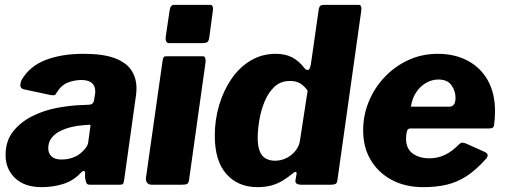

<svg xmlns="http://www.w3.org/2000/svg" viewBox="-20 -762 2083 792"><path d="M308 -44Q280 -15 238.5 -2.5Q197 10 152 10Q81 10 42 -27.5Q3 -65 3 -122Q3 -180 33.5 -219Q64 -258 112.5 -282.5Q161 -307 217.5 -317.5Q274 -328 326 -329L346 -330Q365 -330 368 -349L371 -368Q372 -373 372.5 -376.5Q373 -380 373 -384Q373 -408 358.5 -420Q344 -432 316 -432Q288 -432 260 -421.5Q232 -411 212 -377Q209 -371 204.5 -369.5Q200 -368 189 -370L76 -394Q69 -396 65 -404Q61 -412 69 -432Q102 -489 168 -514.5Q234 -540 325 -540Q406 -540 453.5 -522Q501 -504 522 -472Q543 -440 543 -398Q543 -391 542.5 -384Q542 -377 541 -369L492 -19Q490 -6 487 -3Q484 0 471 0H351Q339 0 336 -8Q333 -16 331 -29V-48Q330 -68 308 -44ZM352 -235Q354 -244 353 -246Q352 -248 343 -247L319 -245Q301 -244 277 -238.5Q253 -233 230.5 -222.5Q208 -212 193.5 -194Q179 -176 179 -150Q179 -130 192.5 -117Q206 -104 233 -104Q258 -104 278 -111Q298 -118 310 -128Q323 -138 333 -151Q343 -164 344 -176Z M760 -21Q758 -7 752 -3.5Q746 0 730 0H606Q593 0 587 -8Q581 -16 582 -28L651 -514Q653 -524 656 -527Q659 -530 668 -530H817Q824 -530 826.5 -522.5Q829 -515 828 -506ZM843 -606Q841 -592 834.5 -588Q828 -584 812 -584H678Q668 -584 665 -592.5Q662 -601 664 -613L680 -721Q683 -742 699 -742H848Q855 -742 857.5 -734Q860 -726 858 -717Z M1221 0Q1212 0 1204.5 -4Q1197 -8 1199 -20L1203 -43Q1205 -51 1200.5 -52.5Q1196 -54 1188 -47Q1169 -31 1147 -17.5Q1125 -4 1099.5 3Q1074 10 1042 10Q962 10 914 -44Q866 -98 866 -202Q866 -268 884 -328.5Q902 -389 935 -437Q968 -485 1014.5 -512.5Q1061 -540 1117 -540Q1157 -540 1185 -525.5Q1213 -511 1236 -481Q1243 -472 1251 -473.5Q1259 -475 1263 -501L1295 -725Q1297 -735 1302 -738.5Q1307 -742 1316 -742H1459Q1474 -742 1470 -716L1372 -20Q1371 -8 1365 -4Q1359 0 1344 0ZM1249 -388Q1233 -410 1216.5 -419Q1200 -428 1176 -428Q1137 -428 1111.5 -403.5Q1086 -379 1071 -342Q1056 -305 1049.5 -265Q1043 -225 1043 -193Q1043 -159 1051.5 -138Q1060 -117 1076.5 -108Q1093 -99 1115 -99Q1140 -99 1162.5 -110.5Q1185 -122 1199.5 -141Q1214 -160 1217 -180Z M1726 10Q1652 10 1596.5 -19.5Q1541 -49 1509.5 -101.5Q1478 -154 1478 -224Q1478 -286 1501 -342.5Q1524 -399 1566 -443.5Q1608 -488 1664 -514Q1720 -540 1786 -540Q1856 -540 1909.5 -511.5Q1963 -483 1992.5 -430Q2022 -377 2022 -303Q2022 -289 2021 -275Q2020 -261 2018 -247Q2017 -238 2012 -235Q2007 -232 1994 -232H1672Q1661 -232 1658 -218.5Q1655 -205 1655 -190Q1655 -149 1682 -129Q1709 -109 1752 -109Q1785 -109 1815 -123Q1845 -137 1876 -169Q1882 -174 1888 -173.5Q1894 -173 1902 -170L1978 -136Q2001 -126 1985 -107Q1943 -60 1904 -35Q1865 -10 1822 0Q1779 10 1726 10ZM1835 -322Q1845 -322 1852 -330.5Q1859 -339 1859 -359Q1859 -386 1842.5 -410Q1826 -434 1788 -434Q1762 -434 1737.5 -420Q1713 -406 1696.5 -381Q1680 -356 1675 -322Z"/></svg>

Font: Libre Franklin ExtraBold
Style: Italic
Weight: 800
Italic angle: -8°
Designer: Pablo Impallari, Rodrigo Fuenzalida, Nhung Nguyen
Foundry: Impallari Type
Version: Version 3.000